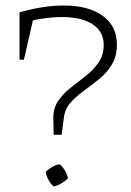

<svg xmlns="http://www.w3.org/2000/svg" viewBox="-20 -677 477 698"><path d="M212 -657Q302 -657 353.5 -619.5Q405 -582 405 -515Q405 -473 387 -443Q369 -413 341.5 -390.5Q314 -368 286 -348Q258 -328 237 -304.5Q216 -281 212 -248L204 -187H175L174 -251Q174 -285 192 -311Q210 -337 237.5 -358.5Q265 -380 292.5 -401.5Q320 -423 338.5 -450Q357 -477 357 -514Q357 -562 317 -588.5Q277 -615 204 -615Q142 -615 61 -594L51 -632Q92 -644 133 -650.5Q174 -657 212 -657ZM106 -631 67 -460H51V-632ZM197 -80Q207 -72 215 -59Q223 -46 227 -29Q218 -19 203.5 -10.5Q189 -2 175 1Q163 -10 155.5 -24.5Q148 -39 146 -52Q156 -62 169.5 -70Q183 -78 197 -80Z"/></svg>

Font: Piazzolla Thin Thin
Style: Regular
Weight: 250
Version: Version 2.005